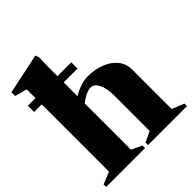

<svg xmlns="http://www.w3.org/2000/svg" viewBox="-232 -949 1088 1088"><g transform="rotate(-45 312.0 -405.0)"><path d="M-12 0V-20L61 -50V-589H0V-639H61V-709L-12 -729V-759L231 -810L239 -787L237 -718V-639H348V-589H237V-478Q265 -496 297 -506.5Q329 -517 355 -517Q416 -517 463 -498Q510 -479 536.5 -445Q563 -411 563 -366V-50L636 -20V0H324V-20L387 -50V-338Q387 -392 369.5 -426.5Q352 -461 324 -461Q306 -461 281.5 -449Q257 -437 237 -420V-50L300 -20V0Z"/></g></svg>

Font: Wittgenstein Black
Style: Regular
Weight: 900
Designer: Jörg Drees
Foundry: Jörg Drees
Version: Version 1.303; ttfautohint (v1.8.4.7-5d5b)